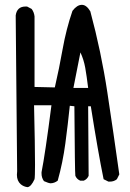

<svg xmlns="http://www.w3.org/2000/svg" viewBox="-20 -777 540 795"><path d="M94 -2Q78 -4 66 -14Q50 -28 50 -53L51 -68L45 -713Q50 -750 86 -750H92L111 -740Q121 -727 123 -709V-417L207 -415Q225 -493 239.5 -574.5Q254 -656 280 -732Q299 -757 319 -757Q338 -757 354 -730Q399 -563 424.5 -394.5Q450 -226 474 -55L464 -35Q452 -25 435 -25H429L409 -35Q386 -147 356 -337H345L347 -49Q341 -35 327 -29H312Q298 -35 292 -49Q290 -57 288 -337L269 -339Q261 -261 250.5 -182.5Q240 -104 219 -29Q205 -18 188 -18Q183 -18 162 -27Q152 -41 152 -58V-64Q167 -139 193 -341H121Q125 -172 125 -95Q125 -45 123 -35Q109 -4 94 -2ZM345 -413Q339 -462 333 -496Q327 -530 313 -560L284 -413Z"/></svg>

Font: Xiaolai SC
Style: Regular
Weight: 400
Designer: Nozomi Seto 瀬戸のぞみ
Version: Version 3.11;December 4, 2020;FontCreator 13.0.0.2613 64-bit